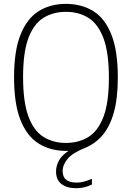

<svg xmlns="http://www.w3.org/2000/svg" viewBox="-20 -769 680 990"><path d="M374.5 201.5Q324 201.5 296.5 179.5Q269 157.5 269 116Q269 86.5 283.5 59.5Q298 32.5 333 9H321Q240 9 179.8 -28.5Q119.5 -66 86 -149.2Q52.5 -232.5 52.5 -370Q52.5 -507.5 86 -590.8Q119.5 -674 179.5 -711.5Q239.5 -749 320 -749Q400.5 -749 460.8 -711.8Q521 -674.5 554.2 -591.2Q587.5 -508 587.5 -370Q587.5 -260.5 566.5 -187.2Q545.5 -114 507.5 -70.5Q469.5 -27 418.5 -6.5Q354.5 19 328.8 50Q303 81 303 113.5Q303 172.5 375 172.5Q392.5 172.5 411 168Q429.5 163.5 454 153V182.5Q414.5 201.5 374.5 201.5ZM320 -32Q386.5 -32 436.2 -63Q486 -94 513.8 -167.5Q541.5 -241 541.5 -368Q541.5 -497 513.8 -571.2Q486 -645.5 436.2 -676.8Q386.5 -708 320 -708Q254 -708 204 -677Q154 -646 126.5 -572.5Q99 -499 99 -372Q99 -243 126.5 -168.8Q154 -94.5 204 -63.2Q254 -32 320 -32Z"/></svg>

Font: Encode Sans Semi Condensed ExtraLight
Style: Regular
Weight: 200
Width: 4
Designer: Multiple Designers
Foundry: Impallari Type
Version: Version 3.000; ttfautohint (v1.8.3) -l 8 -r 50 -G 200 -x 14 